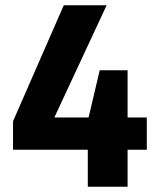

<svg xmlns="http://www.w3.org/2000/svg" viewBox="-20 -708 602 728"><path d="M312.9 0V-140.3H29.4V-248.2L221.8 -688H384.3L186.1 -262.6H315.9L358.1 -441.7H463.8V-262.6H536.6V-140.3H463.8V0Z"/></svg>

Font: Saira Thin SemiCondensed
Style: Regular
Weight: 100
Width: 4
Version: Version 1.101